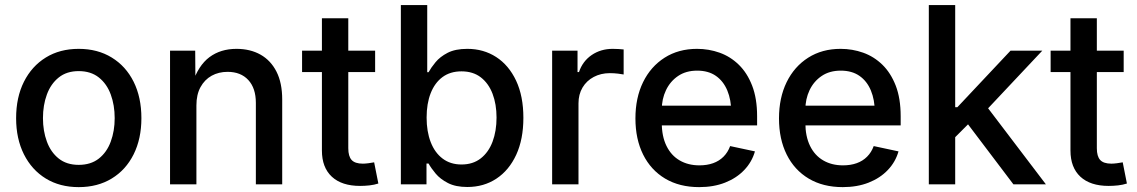

<svg xmlns="http://www.w3.org/2000/svg" viewBox="-20 -748 4612 779"><path d="M299.3 11.2Q222.7 11.2 165.8 -23.7Q108.9 -58.6 77.1 -121.8Q45.4 -185.1 45.4 -268.6Q45.4 -353 77.1 -416.3Q108.9 -479.5 165.8 -514.6Q222.7 -549.8 299.3 -549.8Q376 -549.8 433.3 -514.6Q490.7 -479.5 522.2 -416.3Q553.7 -353 553.7 -268.6Q553.7 -185.1 522.2 -121.8Q490.7 -58.6 433.3 -23.7Q376 11.2 299.3 11.2ZM299.3 -79.1Q348.6 -79.1 381.1 -104.7Q413.6 -130.4 429.4 -173.6Q445.3 -216.8 445.3 -268.6Q445.3 -321.3 429.4 -364.5Q413.6 -407.7 381.1 -433.6Q348.6 -459.5 299.3 -459.5Q250.5 -459.5 218.3 -433.6Q186 -407.7 170.2 -364.5Q154.3 -321.3 154.3 -268.6Q154.3 -216.8 170.2 -173.6Q186 -130.4 218.3 -104.7Q250.5 -79.1 299.3 -79.1Z M776.9 -320.3V0H669.9V-542.5H772L772.9 -409.7H760.7Q784.7 -482.4 829.8 -516.1Q875 -549.8 939.5 -549.8Q995.1 -549.8 1036.9 -526.4Q1078.6 -502.9 1101.8 -457.3Q1125 -411.6 1125 -344.2V0H1018.1V-330.6Q1018.1 -390.1 987.5 -423.3Q957 -456.5 903.3 -456.5Q867.2 -456.5 838.6 -440.7Q810.1 -424.8 793.5 -394.5Q776.9 -364.3 776.9 -320.3Z M1502 -542.5V-455.6H1205.6V-542.5ZM1286.1 -673.8H1393.1V-146.5Q1393.1 -113.8 1406.7 -98.9Q1420.4 -84 1452.1 -84Q1460.9 -84 1474.6 -85.7Q1488.3 -87.4 1498 -89.4L1515.1 -3.4Q1498.5 2 1479 4.2Q1459.5 6.3 1440.9 6.3Q1366.7 6.3 1326.4 -31Q1286.1 -68.4 1286.1 -137.2Z M1876 10.7Q1828.6 10.7 1797.4 -5.4Q1766.1 -21.5 1747.6 -43.7Q1729 -65.9 1718.8 -84.5H1710.4V0H1606.4V-727.5H1713.4V-455.1H1718.8Q1729 -473.6 1747.1 -495.6Q1765.1 -517.6 1796.1 -533.7Q1827.1 -549.8 1876 -549.8Q1941.9 -549.8 1993.2 -516.6Q2044.4 -483.4 2074 -420.7Q2103.5 -357.9 2103.5 -270Q2103.5 -183.1 2074.5 -120.1Q2045.4 -57.1 1994.1 -23.2Q1942.9 10.7 1876 10.7ZM1852.5 -80.6Q1898.9 -80.6 1930.7 -105.5Q1962.4 -130.4 1978.5 -173.3Q1994.6 -216.3 1994.6 -271Q1994.6 -325.2 1978.5 -367.4Q1962.4 -409.7 1930.9 -434.1Q1899.4 -458.5 1852.5 -458.5Q1806.6 -458.5 1775.1 -435.1Q1743.7 -411.6 1727.3 -369.6Q1710.9 -327.6 1710.9 -271Q1710.9 -214.4 1727.5 -171.4Q1744.1 -128.4 1775.9 -104.5Q1807.6 -80.6 1852.5 -80.6Z M2220.2 0V-542.5H2323.2V-455.6H2329.1Q2343.8 -499.5 2380.6 -524.7Q2417.5 -549.8 2465.8 -549.8Q2476.1 -549.8 2489 -549.1Q2502 -548.3 2510.3 -547.4V-445.8Q2504.4 -447.3 2487.8 -449.2Q2471.2 -451.2 2454.1 -451.2Q2418 -451.2 2388.9 -435.8Q2359.9 -420.4 2343.5 -392.8Q2327.1 -365.2 2327.1 -328.6V0Z M2816.9 11.2Q2736.8 11.2 2678.7 -23.4Q2620.6 -58.1 2589.4 -120.8Q2558.1 -183.6 2558.1 -267.6Q2558.1 -351.1 2589.1 -414.6Q2620.1 -478 2676.5 -513.9Q2732.9 -549.8 2808.1 -549.8Q2856 -549.8 2899.7 -534.2Q2943.4 -518.6 2977.5 -485.4Q3011.7 -452.1 3031.7 -400.4Q3051.8 -348.6 3051.8 -276.4V-239.3H2616.7V-319.3H2996.6L2946.8 -293Q2946.8 -342.8 2930.9 -380.9Q2915 -418.9 2884.5 -440.2Q2854 -461.4 2808.6 -461.4Q2763.2 -461.4 2731.2 -439.7Q2699.2 -418 2682.1 -382.1Q2665 -346.2 2665 -303.2V-250Q2665 -194.8 2684.1 -156Q2703.1 -117.2 2737.5 -97.2Q2772 -77.1 2817.9 -77.1Q2848.6 -77.1 2873.3 -85.9Q2897.9 -94.7 2915.5 -112.3Q2933.1 -129.9 2942.4 -155.3L3043 -133.8Q3030.8 -90.8 2999.5 -58.1Q2968.3 -25.4 2921.9 -7.1Q2875.5 11.2 2816.9 11.2Z M3399.4 11.2Q3319.3 11.2 3261.2 -23.4Q3203.1 -58.1 3171.9 -120.8Q3140.6 -183.6 3140.6 -267.6Q3140.6 -351.1 3171.6 -414.6Q3202.6 -478 3259 -513.9Q3315.4 -549.8 3390.6 -549.8Q3438.5 -549.8 3482.2 -534.2Q3525.9 -518.6 3560.1 -485.4Q3594.2 -452.1 3614.3 -400.4Q3634.3 -348.6 3634.3 -276.4V-239.3H3199.2V-319.3H3579.1L3529.3 -293Q3529.3 -342.8 3513.4 -380.9Q3497.6 -418.9 3467 -440.2Q3436.5 -461.4 3391.1 -461.4Q3345.7 -461.4 3313.7 -439.7Q3281.7 -418 3264.6 -382.1Q3247.6 -346.2 3247.6 -303.2V-250Q3247.6 -194.8 3266.6 -156Q3285.6 -117.2 3320.1 -97.2Q3354.5 -77.1 3400.4 -77.1Q3431.2 -77.1 3455.8 -85.9Q3480.5 -94.7 3498 -112.3Q3515.6 -129.9 3524.9 -155.3L3625.5 -133.8Q3613.3 -90.8 3582 -58.1Q3550.8 -25.4 3504.4 -7.1Q3458 11.2 3399.4 11.2Z M3847.2 -183.1V-313H3864.3L4080.1 -542.5H4209L3962.4 -280.3H3944.3ZM3748.5 0V-727.5H3855.5V0ZM4091.8 0 3897.9 -256.3 3971.7 -331.5 4223.6 0Z M4539.1 -542.5V-455.6H4242.7V-542.5ZM4323.2 -673.8H4430.2V-146.5Q4430.2 -113.8 4443.8 -98.9Q4457.5 -84 4489.3 -84Q4498 -84 4511.7 -85.7Q4525.4 -87.4 4535.2 -89.4L4552.2 -3.4Q4535.6 2 4516.1 4.2Q4496.6 6.3 4478 6.3Q4403.8 6.3 4363.5 -31Q4323.2 -68.4 4323.2 -137.2Z"/></svg>

Font: Inter 16pt Medium
Style: Regular
Weight: 500
Version: Version 4.001;git-66647c0bb